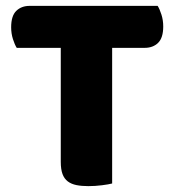

<svg xmlns="http://www.w3.org/2000/svg" viewBox="-20 -629 596 654"><path d="M37 -466Q30 -477 24 -496Q18 -515 18 -536Q18 -575 35.5 -592Q53 -609 81 -609H517Q524 -598 530 -579Q536 -560 536 -539Q536 -500 518.5 -483Q501 -466 473 -466H362V-4Q351 -1 327.5 2Q304 5 281 5Q258 5 240.5 1.5Q223 -2 211 -11Q199 -20 193 -36Q187 -52 187 -78V-466Z"/></svg>

Font: Baloo Tamma
Style: Regular
Weight: 400
Designer: Divya Kowshik and Ek Type
Foundry: Ek Type
Version: Version 1.443;PS 1.000;hotconv 16.6.51;makeotf.lib2.5.65220;